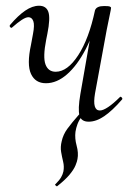

<svg xmlns="http://www.w3.org/2000/svg" viewBox="-20 -415 462 669"><path d="M140 -125Q103 -125 88 -157.5Q73 -190 88 -259L95 -297Q101 -328 96 -341.5Q91 -355 79 -355Q70 -355 55.5 -345.5Q41 -336 23 -320Q20 -316 16 -320Q12 -324 15 -328Q43 -361 68 -378Q93 -395 116 -395Q141 -395 148.5 -373.5Q156 -352 145 -297L141 -277Q129 -216 138.5 -190.5Q148 -165 174 -165Q215 -165 252.5 -222.5Q290 -280 311 -379L325 -378Q308 -300 278.5 -243.5Q249 -187 213.5 -156Q178 -125 140 -125ZM289 9Q263 9 257 -12.5Q251 -34 260 -87L311 -379Q316 -394 343 -394Q359 -394 363 -392Q367 -390 367 -388Q367 -384 362 -361Q357 -338 352 -312L311 -89Q301 -30 328 -30Q339 -30 357 -42Q375 -54 397 -76Q400 -80 404 -75.5Q408 -71 405 -68Q371 -29 343 -10Q315 9 289 9ZM179 234Q178 235 174 231.5Q170 228 173 227Q187 213 193 202.5Q199 192 201 182Q204 165 200 148.5Q196 132 193 114.5Q190 97 195 77Q200 54 214.5 34Q229 14 258 -19Q260 -22 265 -19Q270 -16 267 -13Q255 4 250 17.5Q245 31 243 44Q240 67 247 92.5Q254 118 250 139Q249 147 243 161.5Q237 176 222 194Q207 212 179 234Z"/></svg>

Font: Cormorant
Style: Italic
Weight: 400
Italic angle: -10°
Designer: Christian Thalmann (Catharsis Fonts)
Foundry: Catharsis Fonts
Version: Version 4.000